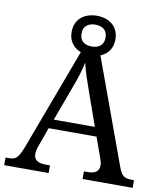

<svg xmlns="http://www.w3.org/2000/svg" viewBox="-94 -961 894 1038"><g transform="rotate(10 352.5 -441.5)"><path d="M202.1 -238.8 164.1 -133.8Q159.7 -122.1 157.2 -110.6Q154.8 -99.1 154.8 -90.8Q154.8 -65.4 171.1 -53.7Q187.5 -42 221.2 -42H244.1V0H0V-42H19Q33.7 -42 43.9 -45.2Q54.2 -48.3 62.5 -57.1Q70.8 -65.9 78.4 -81.1Q85.9 -96.2 95.2 -120.1L316.9 -713.9H395L621.1 -95.2Q627 -79.6 633.1 -69.3Q639.2 -59.1 647.5 -53Q655.8 -46.9 666.5 -44.4Q677.2 -42 691.9 -42H705.1V0H430.2V-42H453.1Q513.2 -42 513.2 -89.8Q513.2 -98.1 511 -106.9Q508.8 -115.7 504.9 -127L464.8 -238.8ZM384.8 -463.9Q369.1 -508.3 356.2 -547.1Q343.3 -585.9 335 -622.1Q331.5 -604 326.9 -587.2Q322.3 -570.3 316.9 -552.7Q311.5 -535.2 304.7 -515.9Q297.9 -496.6 289.1 -473.1L221.2 -289.1H446.8ZM474.1 -773.9Q474.1 -747.1 464.8 -726.8Q455.6 -706.5 439.2 -692.9Q422.9 -679.2 400.9 -672.1Q378.9 -665 354 -665Q329.1 -665 307.1 -672.1Q285.2 -679.2 268.8 -692.9Q252.4 -706.5 243.2 -726.8Q233.9 -747.1 233.9 -773.9Q233.9 -800.3 243.2 -820.8Q252.4 -841.3 268.8 -855Q285.2 -868.7 307.1 -875.7Q329.1 -882.8 354 -882.8Q378.9 -882.8 400.9 -875.7Q422.9 -868.7 439.2 -855Q455.6 -841.3 464.8 -820.8Q474.1 -800.3 474.1 -773.9ZM419.9 -773.9Q419.9 -790 414.8 -801.5Q409.7 -813 400.6 -820.1Q391.6 -827.1 379.6 -830.6Q367.7 -834 354 -834Q340.3 -834 328.4 -830.6Q316.4 -827.1 307.4 -820.1Q298.3 -813 293.2 -801.5Q288.1 -790 288.1 -773.9Q288.1 -757.8 293.2 -746.3Q298.3 -734.9 307.4 -727.8Q316.4 -720.7 328.4 -717.3Q340.3 -713.9 354 -713.9Q367.7 -713.9 379.6 -717.3Q391.6 -720.7 400.6 -727.8Q409.7 -734.9 414.8 -746.3Q419.9 -757.8 419.9 -773.9Z"/></g></svg>

Font: Droid-TTFautohint Serif
Style: Regular
Weight: 400
Foundry: Ascender Corporation
Version: Version 1.00; ttfautohint (v1.00rc1.4-1a1c-dirty) -l 8 -r 50